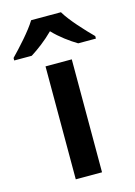

<svg xmlns="http://www.w3.org/2000/svg" viewBox="-169 -828 626 890"><g transform="rotate(-15 144.0 -383.0)"><path d="M215 -766H72C45 -721 -15 -656 -52 -618V-606H32C67 -628 107 -658 143 -694C177 -658 220 -627 255 -606H340V-618C303 -655 241 -721 215 -766ZM207 0V-542H81V0Z"/></g></svg>

Font: Noto Sans Bengali UI SemiBold
Style: Regular
Weight: 600
Designer: Jelle Bosma - Monotype Design Team
Foundry: Monotype Imaging Inc.
Version: Version 2.003